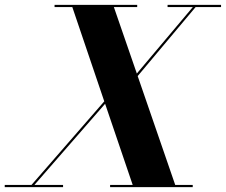

<svg xmlns="http://www.w3.org/2000/svg" viewBox="-72 -770 930 790"><path d="M-52.5 -9V0H187.5V-9H69.5L360.5 -343L474 -9H381V0H721V-9H649L494.5 -457L733 -741H837.5V-750H617.5V-741H721.5L491 -467.5L396.5 -741H492.5V-750H152.5V-741H225.5L357 -353L57.5 -9Z"/></svg>

Font: Bodoni* 24pt
Style: Bold Italic
Weight: 700
Italic angle: -13°
Version: Version 2.3